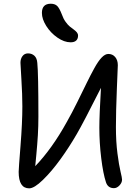

<svg xmlns="http://www.w3.org/2000/svg" viewBox="-20 -1049 751 1040"><path d="M362.8 -819.8Q327.6 -819.8 290.8 -845.5Q253.9 -871.1 230.5 -908.4Q207 -945.8 207 -979Q207 -1028.8 254.9 -1028.8Q276.4 -1028.8 288.8 -1017.6Q301.3 -1006.3 314.9 -971.2Q322.8 -948.2 335 -931.2Q347.2 -914.1 358.4 -905Q369.6 -896 379.9 -888.7Q390.1 -881.3 396.5 -873.5Q402.8 -865.7 402.8 -856Q402.8 -838.9 392.6 -829.3Q382.3 -819.8 362.8 -819.8ZM138.2 -28.8Q81.1 -28.8 81.1 -118.2Q81.1 -133.8 91.1 -259.3Q101.1 -384.8 101.1 -473.1Q101.1 -535.6 95.9 -618.7Q90.8 -701.7 90.8 -709Q90.8 -730.5 101.8 -745.1Q112.8 -759.8 131.8 -759.8Q152.3 -759.8 166.3 -747.1Q180.2 -734.4 182.1 -708Q188 -650.9 188 -418Q188 -364.7 185.1 -316.2Q182.1 -267.6 177 -213.4Q171.9 -159.2 170.9 -148.9Q262.2 -244.1 341.8 -388.2Q368.7 -435.5 399.2 -497.1Q429.7 -558.6 449.7 -599.9Q469.7 -641.1 491 -679.7Q512.2 -718.3 530.8 -737.5Q549.3 -756.8 566.9 -756.8Q589.8 -756.8 604 -740Q618.2 -723.1 618.2 -695.8Q618.2 -692.4 613 -568.1Q607.9 -443.8 607.9 -360.8Q607.9 -281.2 616.2 -217.8Q624.5 -154.3 632.8 -119.9Q641.1 -85.4 641.1 -76.2Q641.1 -59.6 627.2 -44.7Q613.3 -29.8 597.2 -29.8Q564.9 -29.8 554.2 -61Q538.6 -107.9 528.3 -192.1Q518.1 -276.4 518.1 -356.9Q518.1 -424.8 526.9 -573.2Q428.7 -378.9 396 -323.2Q354.5 -251.5 307.1 -186Q259.8 -120.6 212.6 -74.7Q165.5 -28.8 138.2 -28.8Z"/></svg>

Font: Shantell Sans Bouncy
Style: Regular
Weight: 400
Designer: Stephen Nixon, Anya Danilova, Shantell Martin
Foundry: Arrow Type
Version: Version 1.006;[9816181b4]